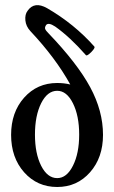

<svg xmlns="http://www.w3.org/2000/svg" viewBox="-20 -728 451 759"><path d="M206.1 11.2Q127 11.2 75.4 -46.9Q23.9 -105 23.9 -194.8Q23.9 -284.2 75.4 -342Q127 -399.9 206.1 -399.9Q233.4 -399.9 257.8 -394Q199.7 -499 100.1 -605Q82.5 -624 80.3 -647.5Q78.1 -670.9 88.9 -685.1Q115.7 -724.1 166 -695.8Q273.9 -633.3 353 -543.9Q356 -540.5 348.6 -531Q341.3 -521.5 332 -514.2Q322.8 -506.8 319.8 -509.8Q256.8 -581.5 198.2 -623Q171.4 -640.6 162.1 -628.9Q156.2 -619.6 158.7 -613.3Q161.1 -606.9 171.9 -596.2Q285.6 -477.5 336.4 -383.5Q387.2 -289.6 387.2 -194.8Q387.2 -105 335.9 -46.9Q284.7 11.2 206.1 11.2ZM206.1 -23.9Q243.7 -23.9 268.3 -72.8Q293 -121.6 293 -195.8Q293 -270.5 268.3 -319.8Q243.7 -369.1 206.1 -369.1Q167.5 -369.1 142.8 -320.1Q118.2 -271 118.2 -195.8Q118.2 -121.1 142.8 -72.5Q167.5 -23.9 206.1 -23.9Z"/></svg>

Font: Junicode SmCond Medium
Style: Regular
Weight: 500
Width: 4
Designer: Peter S. Baker
Version: Version 2.206